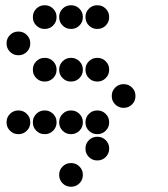

<svg xmlns="http://www.w3.org/2000/svg" viewBox="-20 -515 640 730"><path d="M149 -495Q131 -495 118 -482Q105 -469 105 -451V-449Q105 -431 118 -418Q131 -405 149 -405H151Q169 -405 182 -418Q195 -431 195 -449V-451Q195 -469 182 -482Q169 -495 151 -495ZM249 -495Q231 -495 218 -482Q205 -469 205 -451V-449Q205 -431 218 -418Q231 -405 249 -405H251Q269 -405 282 -418Q295 -431 295 -449V-451Q295 -469 282 -482Q269 -495 251 -495ZM349 -495Q331 -495 318 -482Q305 -469 305 -451V-449Q305 -431 318 -418Q331 -405 349 -405H351Q369 -405 382 -418Q395 -431 395 -449V-451Q395 -469 382 -482Q369 -495 351 -495ZM49 -395Q31 -395 18 -382Q5 -369 5 -351V-349Q5 -331 18 -318Q31 -305 49 -305H51Q69 -305 82 -318Q95 -331 95 -349V-351Q95 -369 82 -382Q69 -395 51 -395ZM149 -295Q131 -295 118 -282Q105 -269 105 -251V-249Q105 -231 118 -218Q131 -205 149 -205H151Q169 -205 182 -218Q195 -231 195 -249V-251Q195 -269 182 -282Q169 -295 151 -295ZM249 -295Q231 -295 218 -282Q205 -269 205 -251V-249Q205 -231 218 -218Q231 -205 249 -205H251Q269 -205 282 -218Q295 -231 295 -249V-251Q295 -269 282 -282Q269 -295 251 -295ZM349 -295Q331 -295 318 -282Q305 -269 305 -251V-249Q305 -231 318 -218Q331 -205 349 -205H351Q369 -205 382 -218Q395 -231 395 -249V-251Q395 -269 382 -282Q369 -295 351 -295ZM449 -195Q431 -195 418 -182Q405 -169 405 -151V-149Q405 -131 418 -118Q431 -105 449 -105H451Q469 -105 482 -118Q495 -131 495 -149V-151Q495 -169 482 -182Q469 -195 451 -195ZM49 -95Q31 -95 18 -82Q5 -69 5 -51V-49Q5 -31 18 -18Q31 -5 49 -5H51Q69 -5 82 -18Q95 -31 95 -49V-51Q95 -69 82 -82Q69 -95 51 -95ZM149 -95Q131 -95 118 -82Q105 -69 105 -51V-49Q105 -31 118 -18Q131 -5 149 -5H151Q169 -5 182 -18Q195 -31 195 -49V-51Q195 -69 182 -82Q169 -95 151 -95ZM249 -95Q231 -95 218 -82Q205 -69 205 -51V-49Q205 -31 218 -18Q231 -5 249 -5H251Q269 -5 282 -18Q295 -31 295 -49V-51Q295 -69 282 -82Q269 -95 251 -95ZM349 -95Q331 -95 318 -82Q305 -69 305 -51V-49Q305 -31 318 -18Q331 -5 349 -5H351Q369 -5 382 -18Q395 -31 395 -49V-51Q395 -69 382 -82Q369 -95 351 -95ZM349 5Q331 5 318 18Q305 31 305 49V51Q305 69 318 82Q331 95 349 95H351Q369 95 382 82Q395 69 395 51V49Q395 31 382 18Q369 5 351 5ZM249 105Q231 105 218 118Q205 131 205 149V151Q205 169 218 182Q231 195 249 195H251Q269 195 282 182Q295 169 295 151V149Q295 131 282 118Q269 105 251 105Z"/></svg>

Font: Doto Rounded Black
Style: Regular
Weight: 900
Monospace: yes
Version: Version 1.000